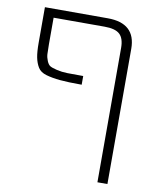

<svg xmlns="http://www.w3.org/2000/svg" viewBox="-83 -585 711 870"><g transform="rotate(10 272.0 -150.0)"><path d="M425 -398Q425 -442 404.5 -461Q384 -480 335 -480H100V-358Q100 -327 101 -312Q102 -297 108.5 -281.5Q115 -266 124 -260.5Q133 -255 156 -249.5Q179 -244 205 -243.5Q231 -243 278 -243V-203Q214 -203 177.5 -206.5Q141 -210 113.5 -218Q86 -226 74.5 -245Q63 -264 58 -289Q53 -314 53 -357V-520H342Q471 -520 471 -402V220H425Z"/></g></svg>

Font: M PLUS 1p Light
Style: Regular
Weight: 300
Version: Version 1.061